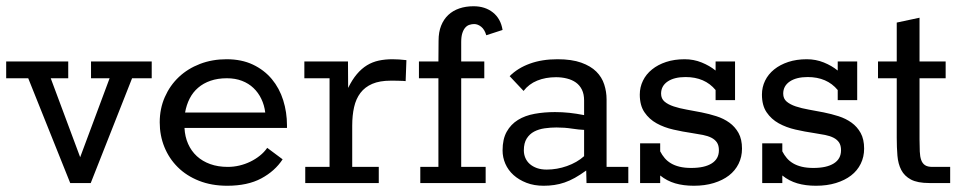

<svg xmlns="http://www.w3.org/2000/svg" viewBox="-21 -592 3101 621"><path d="M70.3 -338.9H-1V-393.1H199.7V-338.9H143.1L238.3 -83.5L333.5 -338.9H273.4V-393.1H469.7V-338.9H406.2L272.5 0H206.1Z M575.7 -178.2Q577.1 -149.9 587.4 -126.7Q597.7 -103.5 615.7 -86.9Q633.8 -70.3 658.9 -61.3Q684.1 -52.2 715.8 -52.2Q734.9 -52.2 753.4 -56.6Q772 -61 788.6 -69.1Q805.2 -77.1 819.3 -88.4Q833.5 -99.6 843.3 -113.8L893.1 -76.7Q868.2 -38.6 824 -14.9Q779.8 8.8 713.9 8.8Q663.1 8.8 622.6 -7.3Q582 -23.4 554 -51.3Q525.9 -79.1 510.7 -116.5Q495.6 -153.8 495.6 -196.3Q495.6 -240.7 512.2 -278.3Q528.8 -315.9 557.6 -343Q586.4 -370.1 626 -385.3Q665.5 -400.4 711.9 -400.4Q760.3 -400.4 796.9 -383.1Q833.5 -365.7 858.2 -336.2Q882.8 -306.6 895 -267.8Q907.2 -229 907.2 -186.5V-178.2ZM836.9 -228Q834 -252 824.2 -272.2Q814.5 -292.5 798.8 -307.4Q783.2 -322.3 761.5 -330.6Q739.7 -338.9 712.9 -338.9Q683.1 -338.9 659.9 -330.8Q636.7 -322.8 619.9 -308.3Q603 -293.9 592.5 -273.4Q582 -252.9 577.6 -228Z M966.3 -52.2H1044.9V-338.9H963.4V-393.1H1104.5L1105 -307.6Q1118.2 -334.5 1133.3 -352.3Q1148.4 -370.1 1166 -380.9Q1183.6 -391.6 1204.1 -396Q1224.6 -400.4 1248 -400.4Q1269 -400.4 1293.5 -397.5L1291 -329.6Q1290.5 -330.1 1283.4 -330.3Q1276.4 -330.6 1268.1 -330.8Q1259.8 -331.1 1252.2 -331.1Q1244.6 -331.1 1243.2 -331.1Q1207 -331.1 1183.1 -320.8Q1159.2 -310.5 1144.8 -291.5Q1130.4 -272.5 1124.3 -245.6Q1118.2 -218.8 1118.2 -185.5V-52.2H1204.1V0H966.3Z M1338.4 -52.2H1397V-338.9H1334V-393.1H1397L1397.5 -460.4Q1397.5 -488.3 1405.8 -509Q1414.1 -529.8 1429 -543.7Q1443.8 -557.6 1464.6 -564.7Q1485.4 -571.8 1510.7 -571.8Q1547.9 -571.8 1573.2 -551.8Q1598.6 -531.7 1604.5 -495.1L1551.8 -478Q1546.4 -496.6 1535.4 -505.4Q1524.4 -514.2 1512.7 -514.2Q1504.9 -514.2 1497.3 -511.7Q1489.7 -509.3 1483.9 -502.7Q1478 -496.1 1474.4 -484.9Q1470.7 -473.6 1470.7 -456.1V-393.1H1545.4V-338.9H1470.7V-52.2H1549.8V0H1338.4Z M1627.4 -345.7Q1653.8 -372.1 1692.9 -386.2Q1731.9 -400.4 1782.2 -400.4Q1828.1 -400.4 1858.9 -389.4Q1889.6 -378.4 1907.7 -360.4Q1925.8 -342.3 1933.3 -318.8Q1940.9 -295.4 1940.9 -270.5V-52.2H2011.2V0H1876L1875 -40.5Q1855.5 -26.4 1838.4 -16.8Q1821.3 -7.3 1804.9 -1.7Q1788.6 3.9 1772 6.3Q1755.4 8.8 1737.3 8.8Q1706.5 8.8 1681.9 -0.7Q1657.2 -10.3 1639.9 -25.9Q1622.6 -41.5 1613.5 -62.3Q1604.5 -83 1604.5 -105.5Q1604.5 -142.1 1617.9 -166Q1631.3 -189.9 1654.3 -204.1Q1677.2 -218.3 1708.3 -223.9Q1739.3 -229.5 1773.9 -229.5Q1797.4 -229.5 1820.3 -227.1Q1843.3 -224.6 1868.2 -219.7V-267.1Q1868.2 -287.6 1861.1 -302Q1854 -316.4 1841.6 -325.2Q1829.1 -334 1812.5 -338.1Q1795.9 -342.3 1777.3 -342.3Q1743.7 -342.3 1716.6 -331.3Q1689.5 -320.3 1672.4 -297.9ZM1868.2 -171.9Q1852.5 -172.4 1828.9 -176Q1805.2 -179.7 1778.8 -179.7Q1759.8 -179.7 1740.7 -177Q1721.7 -174.3 1706.8 -166.5Q1691.9 -158.7 1682.6 -144Q1673.3 -129.4 1673.3 -105.5Q1673.3 -92.8 1678.2 -81.3Q1683.1 -69.8 1692.6 -61.5Q1702.1 -53.2 1715.8 -48.3Q1729.5 -43.5 1747.6 -43.5Q1763.7 -43.5 1780.3 -46.4Q1796.9 -49.3 1812.7 -54.9Q1828.6 -60.5 1842.8 -68.6Q1856.9 -76.7 1868.2 -86.9Z M2049.3 -128.4H2114.3V-102.5Q2120.6 -90.3 2128.9 -80.6Q2137.2 -70.8 2149.2 -63.7Q2161.1 -56.6 2177.2 -52.7Q2193.4 -48.8 2214.8 -48.8Q2257.8 -48.8 2281 -63.5Q2304.2 -78.1 2304.2 -106Q2304.2 -121.6 2297.9 -131.1Q2291.5 -140.6 2280 -146.5Q2268.6 -152.3 2252.7 -155.5Q2236.8 -158.7 2217.3 -161.6Q2187 -166 2157 -172.9Q2127 -179.7 2102.8 -193.1Q2078.6 -206.5 2063.5 -228.8Q2048.3 -251 2048.3 -286.1Q2048.3 -310.1 2058.6 -331.1Q2068.8 -352.1 2087.9 -367.4Q2106.9 -382.8 2133.5 -391.6Q2160.2 -400.4 2193.4 -400.4Q2222.7 -400.4 2248.5 -389.9Q2274.4 -379.4 2293.5 -363.8V-393.1H2356.4V-268.1H2293.5V-300.8Q2258.8 -342.8 2196.3 -342.8Q2159.7 -342.8 2138.4 -328.4Q2117.2 -314 2117.2 -289.1Q2117.2 -272.9 2128.4 -263.4Q2139.6 -253.9 2158 -247.8Q2176.3 -241.7 2200 -237.5Q2223.6 -233.4 2248 -228.5Q2272.5 -223.6 2296.1 -216.1Q2319.8 -208.5 2338.1 -195.3Q2356.4 -182.1 2367.7 -161.9Q2378.9 -141.6 2378.9 -111.3Q2378.9 -84.5 2367.9 -62.3Q2356.9 -40 2336.7 -24.4Q2316.4 -8.8 2287.6 0Q2258.8 8.8 2223.1 8.8Q2189.5 8.8 2162.8 1Q2136.2 -6.8 2114.3 -24.4V0H2049.3Z M2444.3 -128.4H2509.3V-102.5Q2515.6 -90.3 2523.9 -80.6Q2532.2 -70.8 2544.2 -63.7Q2556.2 -56.6 2572.3 -52.7Q2588.4 -48.8 2609.9 -48.8Q2652.8 -48.8 2676 -63.5Q2699.2 -78.1 2699.2 -106Q2699.2 -121.6 2692.9 -131.1Q2686.5 -140.6 2675 -146.5Q2663.6 -152.3 2647.7 -155.5Q2631.8 -158.7 2612.3 -161.6Q2582 -166 2552 -172.9Q2522 -179.7 2497.8 -193.1Q2473.6 -206.5 2458.5 -228.8Q2443.4 -251 2443.4 -286.1Q2443.4 -310.1 2453.6 -331.1Q2463.9 -352.1 2482.9 -367.4Q2502 -382.8 2528.6 -391.6Q2555.2 -400.4 2588.4 -400.4Q2617.7 -400.4 2643.6 -389.9Q2669.4 -379.4 2688.5 -363.8V-393.1H2751.5V-268.1H2688.5V-300.8Q2653.8 -342.8 2591.3 -342.8Q2554.7 -342.8 2533.4 -328.4Q2512.2 -314 2512.2 -289.1Q2512.2 -272.9 2523.4 -263.4Q2534.7 -253.9 2553 -247.8Q2571.3 -241.7 2595 -237.5Q2618.7 -233.4 2643.1 -228.5Q2667.5 -223.6 2691.2 -216.1Q2714.8 -208.5 2733.2 -195.3Q2751.5 -182.1 2762.7 -161.9Q2773.9 -141.6 2773.9 -111.3Q2773.9 -84.5 2762.9 -62.3Q2752 -40 2731.7 -24.4Q2711.4 -8.8 2682.6 0Q2653.8 8.8 2618.2 8.8Q2584.5 8.8 2557.9 1Q2531.2 -6.8 2509.3 -24.4V0H2444.3Z M2818.8 -393.1H2879.4V-519L2953.1 -534.7V-393.1H3037.6V-338.9H2953.1V-141.1Q2953.1 -118.7 2953.9 -102.1Q2954.6 -85.4 2958.5 -74.5Q2962.4 -63.5 2970.7 -57.9Q2979 -52.2 2994.6 -52.2H3052.2V0H2984.9Q2946.8 0 2925.5 -11.2Q2904.3 -22.5 2894 -42.2Q2883.8 -62 2881.6 -88.6Q2879.4 -115.2 2879.4 -146.5V-338.9H2818.8Z"/></svg>

Font: Rokkitt
Style: Regular
Weight: 400
Version: Version 1.2; ttfautohint (v1.5) -l 7 -r 28 -G 50 -x 13 -D la